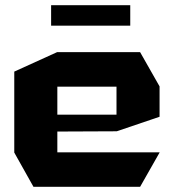

<svg xmlns="http://www.w3.org/2000/svg" viewBox="-20 -720 672 740"><path d="M109 0 35 -132V-133H595V-132L520 0ZM35 -133V-444L200 -519H201V-133ZM201 -213V-278H429V-214ZM201 -386V-519H520L595 -387V-386ZM429 -214V-386H595V-270L430 -214ZM177 -621V-700H482V-621Z"/></svg>

Font: Foldit
Style: Bold
Weight: 700
Version: Version 1.003